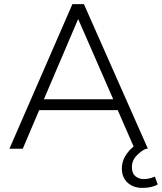

<svg xmlns="http://www.w3.org/2000/svg" viewBox="-20 -725 789 936"><path d="M26 0 333 -705H389L701 0H636L554 -188H171L91 0ZM360 -630 194 -241H532L362 -630ZM674 191Q630 191 602 165.5Q574 140 574 96Q574 58 599 23Q624 -12 667 -34L692 0Q669 10 646 33.5Q623 57 623 90Q623 120 640 134Q657 148 682 148Q707 148 735 136L749 174Q721 191 674 191Z"/></svg>

Font: Mulish Light
Style: Regular
Weight: 300
Designer: Vernon Adams
Foundry: Vernon Adams
Version: Version 3.603; ttfautohint (v1.8.3)